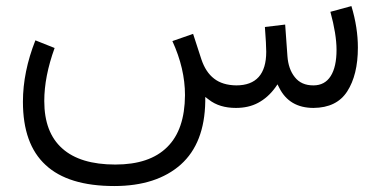

<svg xmlns="http://www.w3.org/2000/svg" viewBox="-20 -362 1277 644"><path d="M771.3 0C799 0 824.2 -5.5 845.8 -17.1C867.5 -28.7 887.2 -45.8 903.8 -69L910.8 -79.1L916.4 -68C939 -22.7 977.3 0 1031.7 0C1083.1 -0.5 1120.9 -18.6 1144.6 -55.4C1168.3 -92.2 1180.4 -141.1 1180.4 -202.5C1180.4 -246.9 1173.3 -293.2 1158.7 -341.6L1088.2 -322.4C1101.8 -272.5 1108.8 -229.7 1108.8 -195C1108.8 -156.7 1102.3 -127.5 1089.2 -106.8C1076.1 -86.1 1056.9 -75.6 1031.2 -75.6C1004 -75.6 983.4 -84.6 968.8 -103.3C954.2 -121.4 946.1 -145.1 944.1 -173.8L936.5 -279.6L868.5 -271.5C871.5 -231.7 873 -204 873 -188.4C873 -113.4 839.3 -75.6 772.3 -75.6C741.6 -76.1 716.9 -83.6 698.2 -98.2C679.1 -112.8 665 -134.5 655.4 -163.2L627.7 -248.4L558.2 -224.2C586.4 -162.7 600.5 -102.3 600.5 -42.8C600 34.3 580.4 92.2 541.1 131C501.8 170.3 443.8 189.9 366.8 189.9C288.2 189.9 228.7 171.8 188.9 136C148.6 100.3 128.5 47.4 128.5 -23.2C128.5 -78.1 140.1 -137.5 163.2 -201L98.7 -226.7C71 -156.7 56.9 -87.7 56.9 -20.7C56.9 74.1 82.1 144.6 133 191.4C183.4 238.3 259.9 262 363.2 262C457.9 262 532.5 237.8 586.4 189.9C639.8 142.1 667 71.5 668.5 -21.7V-36.8L680.6 -27.7C704.3 -9.1 734.5 0 771.3 0Z"/></svg>

Font: Vazir FD Light
Style: Regular
Weight: 300
Foundry: DejaVu fonts team - Redesigned by Saber Rastikerdar
Version: Version 21.10;October 20, 2019;FontCreator 12.0.0.2547 64-bi